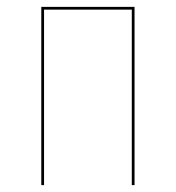

<svg xmlns="http://www.w3.org/2000/svg" viewBox="-20 -538 511 558"><path d="M363 -510H108V0H100V-518H371V0H363Z"/></svg>

Font: Fira Sans Compressed Eight
Style: Regular
Weight: 100
Width: 1
Designer: bBox Type GmbH & Carrois Corporate GbR & Edenspiekermann AG
Foundry: bBox Type GmbH & Carrois Corporate GbR & Edenspiekermann AG
Version: Version 4.301